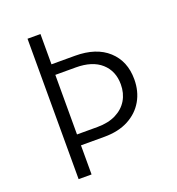

<svg xmlns="http://www.w3.org/2000/svg" viewBox="-146 -943 976 1060"><g transform="rotate(-20 342.0 -412.5)"><path d="M134.5 0V-825H210.5V-647H348.5Q473 -647 542.5 -583.5Q612 -520 612 -413.5Q612 -343 580.5 -288.2Q549 -233.5 490 -202.2Q431 -171 348.5 -171H210.5V0ZM210.5 -235H330.5Q394.5 -235 439.8 -257.8Q485 -280.5 508.8 -320.5Q532.5 -360.5 532.5 -412.5Q532.5 -491 480 -538Q427.5 -585 330.5 -585H210.5Z"/></g></svg>

Font: Spartan Thin
Style: Regular
Weight: 400
Version: Version 1.004